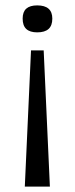

<svg xmlns="http://www.w3.org/2000/svg" viewBox="-20 -558 277 712"><path d="M95 -371H142L165 134H72ZM118 -538Q174 -538 174 -489Q174 -463 160 -450.5Q146 -438 118 -438Q91 -438 77.5 -450.5Q64 -463 64 -489Q64 -514 77.5 -526Q91 -538 118 -538Z"/></svg>

Font: Bricolage Grotesque Light
Style: Regular
Weight: 300
Designer: Mathieu Triay
Foundry: Atelier Triay
Version: Version 1.000;gftools[0.9.30]